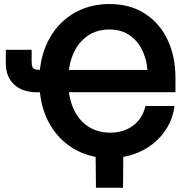

<svg xmlns="http://www.w3.org/2000/svg" viewBox="-20 -759 914 936"><path d="M513.7 11.7Q415.5 11.7 338.1 -34.7Q260.7 -81.1 216.3 -165.3Q171.9 -249.5 171.9 -364.3Q171.9 -448.2 196.5 -516.8Q221.2 -585.4 266.8 -635.3Q312.5 -685.1 375 -712.2Q437.5 -739.3 513.2 -739.3Q613.8 -739.3 685.8 -693.1Q757.8 -647 796.6 -565.7Q835.4 -484.4 835.4 -378.4V-309.6H261.2V-418H732.9L700.2 -387.7Q700.2 -450.2 679 -502Q657.7 -553.7 615.7 -584.5Q573.7 -615.2 513.2 -615.2Q452.1 -615.2 407 -584.2Q361.8 -553.2 337.2 -496.8Q312.5 -440.4 312.5 -364.3Q312.5 -287.6 337.4 -231Q362.3 -174.3 408.4 -143.3Q454.6 -112.3 517.6 -112.3Q551.3 -112.3 579.8 -121.6Q608.4 -130.9 630.6 -147.9Q652.8 -165 667.7 -189Q682.6 -212.9 689 -242.2H830.6Q823.7 -185.5 796.4 -139.2Q769 -92.8 726.6 -58.8Q684.1 -24.9 629.9 -6.6Q575.7 11.7 513.7 11.7ZM8.3 -516.1H134.3V-458.5Q134.3 -442.4 137.7 -433.6Q141.1 -424.8 150.1 -421.6Q159.2 -418.5 174.8 -418.5H220.7V-309.1H160.6Q89.4 -309.1 48.8 -346.9Q8.3 -384.8 8.3 -451.2ZM447.8 156.2 445.8 -31.2H581.5L579.6 156.2Z"/></svg>

Font: Inter Cardless Display
Style: Bold
Weight: 700
Designer: Rasmus Andersson
Foundry: rsms
Version: Version 4.001;git-9221beed3